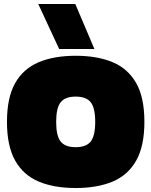

<svg xmlns="http://www.w3.org/2000/svg" viewBox="-20 -934 760 964"><path d="M277 -688 172 -914H358L454 -688ZM360 10Q251 10 174 -22.5Q97 -55 56 -128Q15 -201 15 -322Q15 -444 56 -516.5Q97 -589 174 -621.5Q251 -654 360 -654Q469 -654 546 -621.5Q623 -589 664 -516.5Q705 -444 705 -322Q705 -201 664 -128Q623 -55 546 -22.5Q469 10 360 10ZM360 -195Q413 -195 435.5 -223.5Q458 -252 458 -322Q458 -392 435.5 -420.5Q413 -449 360 -449Q307 -449 284.5 -420.5Q262 -392 262 -322Q262 -252 284.5 -223.5Q307 -195 360 -195Z"/></svg>

Font: Boz Display
Style: Regular
Weight: 900
Version: Version 2.000; ttfautohint (v1.8.3)